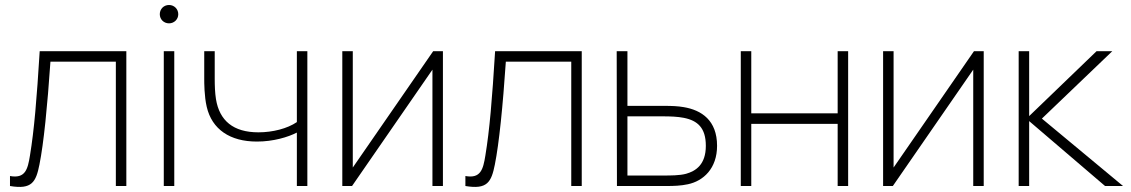

<svg xmlns="http://www.w3.org/2000/svg" viewBox="-20 -745 4530 769"><path d="M20 0C108 15 124 -16 138 -86C155 -170 170 -321 182 -498H444V0H486V-540H139C127 -346 117 -225 100 -122C91 -66 81 -29 20 -40Z M657 -651.5C677.5 -651.5 694 -667.5 694 -688C694 -709 677.5 -725 657 -725C636 -725 620 -709 620 -688C620 -667.5 636 -651.5 657 -651.5ZM636 0H678V-540H636Z M1169 0H1211V-540H1169V-256C1131 -230 1072 -215 1015 -215C914 -215 859 -262 845 -348C841 -373 840 -402 840 -429V-540H798V-429C798 -415 798 -359 808 -317C829 -227 901 -178 1009 -178C1075 -178 1134 -196 1169 -214Z M1754 -540H1715L1393 -74V-540H1351V0H1390L1712 -466V0H1754Z M1844 0C1932 15 1948 -16 1962 -86C1979 -170 1994 -321 2006 -498H2268V0H2310V-540H1963C1951 -346 1941 -225 1924 -122C1915 -66 1905 -29 1844 -40Z M2451 0H2649C2680 0 2707 -1 2735 -7C2797 -20 2852 -70 2852 -161C2852 -263 2790 -304 2718 -316C2695 -320 2671 -321 2639 -321H2493V-540H2450ZM2493 -42V-279H2637C2664 -279 2694 -278 2719 -273C2774 -262 2807 -233 2807 -161C2807 -86 2767 -60 2728 -49C2703 -42 2664 -42 2637 -42Z M2947 0H2989V-249H3335V0H3377V-540H3335V-291H2989V-540H2947Z M3920 -540H3881L3559 -74V-540H3517V0H3556L3878 -466V0H3920Z M4060 0H4102V-260L4406 0H4478L4153 -270L4435 -540H4372L4102 -280V-540H4060Z"/></svg>

Font: Hauora ExtraLight
Style: Regular
Weight: 200
Designer: Mikhail Sharanda
Foundry: WCYS & Co.
Version: Version 1.010